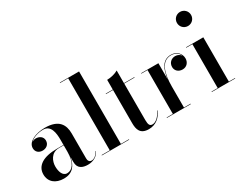

<svg xmlns="http://www.w3.org/2000/svg" viewBox="-87 -1230 2154 1711"><g transform="rotate(-30 989.5 -375.0)"><path d="M262.5 -252.5C120.5 -252.5 42 -202.5 42 -113.5C42 -37.5 98 10 184.5 10C270 10 316.5 -42.5 329 -129.5V-76.5C329 -9 376 10 431.5 10C487.5 10 533 -17 551.5 -60L549 -63C532 -26 500 -6 479 -6C452 -6 443.5 -25 443.5 -48V-304.5C443.5 -392 405.5 -468 260.5 -468C169.5 -468 77 -432 77 -363.5C77 -324 106 -301 144 -301C179 -301 213.5 -322 213.5 -365.5C213.5 -404.5 180 -426 144 -426C129 -426 114 -421 102.5 -412C132 -444.5 190 -461 238 -461C318 -461 329 -376.5 329 -304.5V-252.5ZM232 -17C185 -17 169.5 -73.5 169.5 -122C169.5 -174 198 -248.5 279.5 -248.5H329V-181C329 -66.5 284 -17 232 -17Z M578.5 -4.5V0H859.5V-4.5H776.5V-750H578.5V-745.5H662V-4.5Z M1208 -100 1204 -101.5C1183 -51 1144 -14 1109 -14C1082 -14 1071 -29.5 1071 -79.5V-455.5H1178V-460H1071V-590C1043.5 -572.5 993.5 -560 956 -560V-460H883.5V-455.5H956V-113.5C956 -51 970.5 7 1060 7C1131.5 7 1184 -37 1208 -100Z M1247.5 -4.5V0H1493.5V-4.5H1425.5V-220.5C1425.5 -347 1454 -465.5 1557.5 -465.5C1601 -465.5 1632.5 -441.5 1645 -410.5C1633 -428 1611.5 -440.5 1585.5 -440.5C1547.5 -440.5 1514 -413.5 1514 -369C1514 -333 1542 -303.5 1586 -303.5C1629 -303.5 1656.5 -336.5 1656.5 -377C1656.5 -425.5 1619.5 -470 1558 -470C1471 -470 1435.5 -391.5 1425.5 -292V-460H1247.5V-455.5H1311V-4.5Z M1748 -687.5C1748 -647 1780 -615 1820.5 -615C1861 -615 1893 -647 1893 -687.5C1893 -728 1861 -760 1820.5 -760C1780 -760 1748 -728 1748 -687.5ZM1709.5 -4.5V0H1950.5V-4.5H1887.5V-460H1709.5V-455.5H1772.5V-4.5Z"/></g></svg>

Font: Bodoni* 36pt Medium
Style: Regular
Weight: 500
Version: Version 2.3